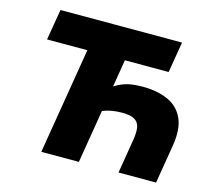

<svg xmlns="http://www.w3.org/2000/svg" viewBox="-103 -856 1102 984"><g transform="rotate(15 447.5 -364.0)"><path d="M608.4 -457Q689 -457 745.6 -431.4Q802.2 -405.8 827.1 -350.1Q852.1 -294.4 836.9 -203.6L803.2 0H604L634.3 -184.1Q640.1 -220.2 636.5 -246.3Q632.8 -272.5 611.6 -286.6Q590.3 -300.8 543 -300.8Q494.6 -300.8 457.8 -288.8Q420.9 -276.9 397.9 -263.7L418.5 -386.2Q453.1 -415 482.7 -430.4Q512.2 -445.8 542.5 -451.4Q572.8 -457 608.4 -457ZM492.7 -600.1 393.6 0H194.3L293.5 -600.1ZM73.7 -564 101.1 -727.5H746.1L718.8 -564Z"/></g></svg>

Font: Inter 20pt Black
Style: Italic
Weight: 900
Italic angle: -9.3988°
Version: Version 4.001;git-66647c0bb